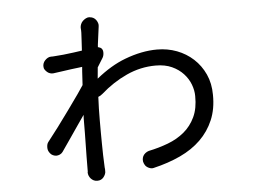

<svg xmlns="http://www.w3.org/2000/svg" viewBox="-56 -868 1312 982"><g transform="rotate(-5 600.0 -377.5)"><path d="M649 -27Q645 -36 645.5 -46Q646 -56 650 -64Q654 -72 662 -78.5Q670 -85 680 -88Q733 -99 780.5 -117Q828 -135 864 -165Q900 -195 921 -239.5Q942 -284 941 -347Q941 -376 929.5 -406.5Q918 -437 894.5 -462.5Q871 -488 836 -504Q801 -520 753 -520Q675 -520 603 -487Q531 -454 469 -399Q457 -389 447 -386Q444 -326 444 -268V-205Q444 -175 444.5 -146Q445 -117 445.5 -87Q446 -57 448 -23Q449 -18 449 -15V-7Q450 2 446.5 10.5Q443 19 437.5 26Q432 33 424 37Q416 41 407 41H403Q394 41 386 37Q378 33 372 26.5Q366 20 362.5 11.5Q359 3 359 -6L360 -10V-21Q360 -57 360.5 -87Q361 -117 361.5 -146.5Q362 -176 362.5 -209Q363 -242 363 -284Q363 -292 364 -301Q346 -276 328 -249Q306 -217 283.5 -184Q261 -151 240 -121Q234 -113 225 -109Q216 -105 207.5 -105Q199 -105 190 -109Q181 -113 175 -121L171 -127Q164 -137 164.5 -153Q165 -169 172 -178Q196 -208 226.5 -249Q257 -290 287 -331.5Q317 -373 343 -410Q360 -434 372 -453Q374 -486 376 -521Q377 -534 378 -546Q371 -545 363 -544Q344 -542 322 -539Q300 -536 276 -532.5Q252 -529 229 -526Q221 -525 212.5 -527.5Q204 -530 197.5 -535.5Q191 -541 186 -548Q181 -555 181 -563Q180 -572 183 -580.5Q186 -589 192.5 -596Q199 -603 207 -607.5Q215 -612 224 -612H233Q236 -612 246 -613Q263 -614 288.5 -616.5Q314 -619 342 -623L384 -629Q386 -658 387 -681Q389 -710 389 -720V-732Q389 -739 388 -746Q388 -755 392 -764.5Q396 -774 403 -780.5Q410 -787 418.5 -791.5Q427 -796 437 -796L439 -795Q448 -795 456.5 -790.5Q465 -786 470.5 -778.5Q476 -771 479 -762Q482 -753 480 -743Q475 -706 468 -652Q468 -646 467 -639H469Q481 -636 486 -630Q493 -622 492.5 -607.5Q492 -593 486 -583Q476 -566 465 -549Q461 -542 457 -536V-534Q454 -507 452 -479Q527 -540 601 -568Q688 -601 767 -601Q821 -601 868.5 -583Q916 -565 952.5 -531.5Q989 -498 1010.5 -451Q1032 -404 1032 -345Q1033 -273 1009 -216.5Q985 -160 941.5 -117.5Q898 -75 836 -46Q774 -17 697 1Q685 4 671 -3Q657 -10 652 -21Z"/></g></svg>

Font: Maple Mono NF CN
Style: Regular
Weight: 400
Monospace: yes
Designer: subframe7536
Version: Version 7.000